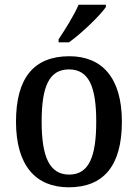

<svg xmlns="http://www.w3.org/2000/svg" viewBox="-20 -786 586 816"><path d="M229 -619V-606H273C327 -644 406 -721 430 -756V-766H314C295 -721 257 -661 229 -619ZM272 10C420 10 498 -81 498 -269C498 -456 413 -547 275 -547C125 -547 48 -456 48 -269C48 -81 133 10 272 10ZM274 -44C189 -44 157 -122 157 -269C157 -417 188 -491 273 -491C358 -491 389 -417 389 -269C389 -122 359 -44 274 -44Z"/></svg>

Font: Noto Serif SemiCondensed Medium
Style: Regular
Weight: 500
Width: 4
Designer: Monotype Design Team
Foundry: Monotype Imaging Inc.
Version: Version 2.014